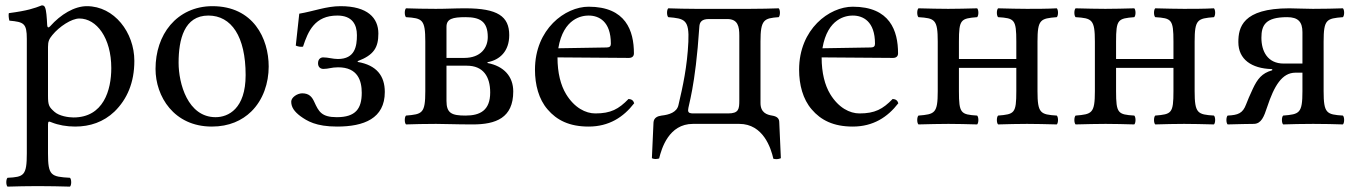

<svg xmlns="http://www.w3.org/2000/svg" viewBox="-20 -462 5063 716"><path d="M175 -331C201 -363 246.8 -393 276 -393C340 -393 395 -321 395 -208C395 -126 366 -24 254 -24C236 -24 201 -29 183 -45.1C162.9 -63.1 159 -68.9 159 -105V-287C159 -308 163.4 -316.7 175 -331ZM156 -368C154.5 -398 152.7 -423.7 148 -434C145.9 -438.6 144 -442 136 -442C108 -431 82 -422 13 -413C11 -407 13 -391 15 -385C69 -380 80 -375 80 -317V110C80 193 69 198 8 201C2 207 2 228 8 234C43 233 80 232 120 232C160 232 208 233 241 234C247 228 247 207 241 201C170 197 159 193 159 110V2C159 -11 162.8 -9.7 173 -5.5C197.5 4.4 228.4 10 260 10C316 10 366 -7 407 -46C454 -92 481 -154 481 -235C481 -341 406 -439 304 -439C257.5 -439 206.5 -408.5 167 -364C161.4 -357.7 156.5 -358.4 156 -368Z M560 -205C560 -103 628 10 770 10C834.4 10 882.8 -12.7 916.9 -46C961.7 -89.8 982 -152.7 982 -214C982 -318 925 -439 772 -439C706.2 -439 651.9 -412 615.3 -369C579 -326.4 560 -268.2 560 -205ZM757 -404C843 -404 896 -326 896 -182C896 -56 831 -25 784 -25C680 -25 646 -151 646 -228C646 -315 667 -404 757 -404Z M1066 -83C1066 -61 1079 -45 1100 -29C1125 -11 1158 10 1237 10C1337 10 1415 -20 1415 -119C1415 -179 1384.5 -219 1314 -231V-234C1374.5 -257 1391 -285 1391 -337C1391 -395 1351 -439 1250 -439C1196.5 -439 1150 -420 1096 -411L1083 -292C1091.1 -288.4 1100.6 -286.5 1110 -288C1129 -346 1154 -404 1238 -404C1293 -404 1311 -371 1311 -331C1311 -289.5 1304 -242 1240 -242C1221 -242 1204 -248 1185 -248C1176 -248 1166 -242 1166 -226C1166 -210 1177 -205 1186 -205C1205 -205 1216 -211 1241 -211C1315 -211 1329 -160 1329 -116C1329 -57 1306.5 -25 1236 -25C1179 -25 1168.5 -46 1152 -82C1143.6 -100.4 1133 -114 1107 -114C1089 -114 1066 -99 1066 -83Z M1645 -246V-362C1645 -392 1668 -398 1716 -398C1768 -398 1799 -383.5 1799 -324C1799 -284 1773 -246 1711 -246ZM1645 -217H1721C1782 -217 1808 -176.5 1808 -117C1808 -50 1770 -31 1716 -31C1664 -31 1645 -40 1645 -86ZM1605 -429C1562 -429 1527 -430 1494 -431C1488 -425 1488 -404 1494 -398C1555 -394 1566 -390 1566 -307V-122C1566 -39 1555 -36 1494 -31C1488 -25 1488 -4 1494 2C1527 1 1562 0 1606 0C1643 0 1676 2 1743 2C1829 2 1894 -22 1894 -121C1894 -177 1859 -215.5 1798 -227V-230C1844 -238.5 1879 -271 1879 -331C1879 -401 1836 -431 1715 -431C1674 -431 1647.9 -429 1605 -429Z M2062 -282C2081 -395 2151 -404 2175 -404C2213 -404 2258 -383 2258 -299C2258 -290 2254 -285.2 2243 -285ZM2324 -93C2287 -55 2258 -39 2200 -39C2164 -39 2122 -60 2091 -111C2071 -144 2059 -190 2059 -248L2325 -246C2337 -246 2344 -252 2344 -263C2344 -347 2314 -437 2175 -437C2088 -437 1975 -354 1975 -202C1975 -146 1989 -92 2022 -54C2056 -14 2103 10 2175 10C2251 10 2305 -25 2345 -77C2342 -87 2336 -92 2324 -93Z M2546 -51C2546 -68 2573 -134.3 2588 -363C2589 -378.3 2595.7 -391 2623 -391H2692C2732 -391 2737 -363 2737 -329V-88C2737 -55 2735 -39 2695 -39H2566C2555 -39 2546 -40 2546 -51ZM2574 -429C2541 -429 2502 -430 2472 -431C2466 -425 2466 -404 2472 -398C2533 -393 2550.9 -388.9 2547 -306C2542.7 -213.7 2526.6 -140.4 2510 -70C2504 -43 2475 -34 2447 -31C2432 -29 2418 -23 2417 -5L2411 128C2418.4 131.4 2426.2 132.2 2438 129C2447 92 2474 0 2564 0H2737C2826 0 2855 90 2864 130C2872.7 132.3 2882.4 132.2 2892 128L2886 -6C2886 -20 2878 -28 2859 -31C2841 -34 2816 -41 2816 -78V-307C2816 -389 2829 -394 2884 -398C2890 -404 2890 -425 2884 -431C2854 -430 2816 -429 2776 -429Z M3047 -282C3066 -395 3136 -404 3160 -404C3198 -404 3243 -383 3243 -299C3243 -290 3239 -285.2 3228 -285ZM3309 -93C3272 -55 3243 -39 3185 -39C3149 -39 3107 -60 3076 -111C3056 -144 3044 -190 3044 -248L3310 -246C3322 -246 3329 -252 3329 -263C3329 -347 3299 -437 3160 -437C3073 -437 2960 -354 2960 -202C2960 -146 2974 -92 3007 -54C3041 -14 3088 10 3160 10C3236 10 3290 -25 3330 -77C3327 -87 3321 -92 3309 -93Z M3849 -307C3849 -390 3860 -393 3921 -398C3927 -404 3927 -425 3921 -431C3886 -429 3842 -429 3809 -429C3781 -429 3741 -430 3702 -431C3696 -425 3696 -404 3702 -398C3763 -394 3770 -390 3770 -307V-242H3556V-307C3556 -390 3563 -393 3624 -398C3630 -404 3630 -425 3624 -431C3586 -430 3547.8 -429 3516 -429C3486.4 -429 3445 -430 3405 -431C3399 -425 3399 -404 3405 -398C3466 -394 3477 -390 3477 -307V-122C3477 -39 3466 -36 3405 -31C3399 -25 3399 -4 3405 2C3445 1 3485.2 0 3517 0C3548.8 0 3588 1 3624 2C3630 -4 3630 -25 3624 -31C3563 -35 3556 -39 3556 -122V-209H3770V-122C3770 -39 3763 -36 3702 -31C3696 -25 3696 -4 3702 2C3738 1 3775.2 0 3810 0C3840.3 0 3882 1 3921 2C3927 -4 3927 -25 3921 -31C3860 -35 3849 -39 3849 -122Z M4435 -307C4435 -390 4446 -393 4507 -398C4513 -404 4513 -425 4507 -431C4472 -429 4428 -429 4395 -429C4367 -429 4327 -430 4288 -431C4282 -425 4282 -404 4288 -398C4349 -394 4356 -390 4356 -307V-242H4142V-307C4142 -390 4149 -393 4210 -398C4216 -404 4216 -425 4210 -431C4172 -430 4133.8 -429 4102 -429C4072.4 -429 4031 -430 3991 -431C3985 -425 3985 -404 3991 -398C4052 -394 4063 -390 4063 -307V-122C4063 -39 4052 -36 3991 -31C3985 -25 3985 -4 3991 2C4031 1 4071.2 0 4103 0C4134.8 0 4174 1 4210 2C4216 -4 4216 -25 4210 -31C4149 -35 4142 -39 4142 -122V-209H4356V-122C4356 -39 4349 -36 4288 -31C4282 -25 4282 -4 4288 2C4324 1 4361.2 0 4396 0C4426.3 0 4468 1 4507 2C4513 -4 4513 -25 4507 -31C4446 -35 4435 -39 4435 -122Z M4684 -321C4684 -368 4699 -398 4780 -398C4821 -398 4837 -380.3 4837 -342V-225H4767C4707 -225 4684 -271 4684 -321ZM4656 0C4683.7 -0.8 4693.5 -26.6 4705.5 -63C4731.5 -141.5 4760.6 -191 4811 -191H4837V-122C4837 -39 4826 -36 4765 -31C4759 -25 4759 -4 4765 2C4798 1 4833.3 0 4877 0C4920.3 0 4956 1 4988 2C4994 -4 4994 -25 4988 -31C4927 -35 4916 -39 4916 -122V-307C4916 -390 4927 -393 4988 -398C4994 -404 4994 -425 4988 -431C4954 -430 4919.7 -429 4876 -429C4841.7 -429 4812.7 -431 4788 -431C4613 -431 4598 -359 4598 -305C4598 -240.3 4647.6 -206.6 4722.3 -204.4C4725.2 -204.2 4725.3 -200.5 4723.7 -199.8C4685.7 -189 4669.2 -167.5 4652 -131C4641 -107.7 4631.8 -85.8 4627 -73C4614.3 -39 4597 -33 4558 -31C4552 -25 4552 -4 4558 2C4578 1 4656 0 4656 0Z"/></svg>

Font: Libertinus Math
Style: Regular
Weight: 400
Designer: Philipp H. Poll
Foundry: Khaled Hosny
Version: Version 6.2